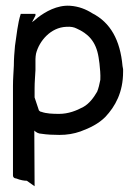

<svg xmlns="http://www.w3.org/2000/svg" viewBox="-20 -485 472 666"><path d="M25 124C25 130 30 134 36 134C51 140 64 142 73 142L100 161L99 -32C105 -26 114 -21 124 -21C143 -18 165 -17 186 -17C213 -17 236 -21 259 -29C292 -41 322 -56 345 -79C380 -116 407 -165 407 -236V-245C406 -249 406 -252 405 -256C397 -346 363 -407 300 -439C278 -453 253 -463 223 -465C178 -468 137 -444 111 -424C104 -418 98 -413 91 -408L103 -431V-437H52C41 -403 38 -365 32 -326C30 -304 28 -281 28 -257C27 -233 25 -213 25 -187ZM100 -147V-179C100 -202 102 -219 103 -242V-280C103 -286 104 -293 105 -299C116 -343 156 -390 210 -392C226 -393 236 -391 246 -386C284 -369 313 -343 322 -286L325 -265C327 -246 329 -227 328 -208C326 -196 321 -176 317 -167C305 -146 289 -125 269 -114C245 -101 217 -90 185 -90C162 -90 140 -91 124 -97C120 -97 117 -100 115 -102Z"/></svg>

Font: SolarCharger
Style: 550
Weight: 400
Designer: Mew Too
Foundry: Cannot Into Space Fonts/KineticPlasma Fonts
Version: Version 1.100